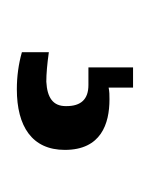

<svg xmlns="http://www.w3.org/2000/svg" viewBox="5 -49 178 228"><g transform="rotate(90 94.0 65.0)"><path d="M60 -4V49H81C98 49 106 58 106 75V76C106 91 96 98 77 99C68 99 56 98 42 96V128C56 132 71 134 86 134C130 134 158 116 158 77C158 34 127 24 98 24C93 24 89 24 84 25V-4Z"/></g></svg>

Font: Modon Arabic
Style: Regular
Weight: 400
Designer: Ahmedzaza
Foundry: Ahmedzaza
Version: Version 2.010